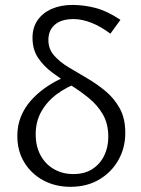

<svg xmlns="http://www.w3.org/2000/svg" viewBox="-20 -730 557 759"><path d="M258.5 8.5Q198.3 8.5 150.8 -17.3Q103.3 -43.1 75.9 -88.3Q48.5 -133.5 48.5 -192.4Q48.5 -234.8 62.9 -269.7Q77.4 -304.6 101.7 -332Q126 -359.3 154.6 -379.9Q183.2 -400.5 212.3 -414.7Q241.4 -429 265.4 -437.3L293.4 -404.3Q245.9 -387.8 206.5 -359.1Q167.2 -330.5 144.1 -290.3Q121.1 -250.2 121.1 -199.4Q121.1 -151.1 140.5 -115.8Q159.8 -80.5 193.6 -61.2Q227.5 -41.9 270 -41.9Q314.2 -41.9 344.8 -61.5Q375.4 -81.2 391.7 -114.5Q408.1 -147.7 408.1 -188.7Q408.1 -241.6 386.2 -278.6Q364.4 -315.5 330.3 -343Q296.3 -370.5 258.3 -394.2Q220.3 -418 186.2 -443.5Q152.2 -469 130.3 -501.7Q108.5 -534.5 108.5 -580.9Q108.5 -621.3 128.8 -650.4Q149.1 -679.5 184.8 -695Q220.5 -710.5 266.3 -710.5Q312 -710.5 357.6 -698.6Q403.2 -686.7 456.1 -651.7L416.4 -596.8Q378.5 -625.5 341.2 -640Q303.8 -654.6 271.2 -654.6Q222.6 -654.6 197 -632.6Q171.3 -610.5 171.3 -571.8Q171.3 -536.6 193.4 -511.1Q215.5 -485.6 250.1 -464.7Q284.7 -443.7 323.3 -421.4Q361.8 -399 396.4 -370.5Q431 -341.9 453.1 -302.1Q475.3 -262.3 475.3 -204.6Q475.3 -145.9 448.1 -97.5Q421 -49.2 372.4 -20.4Q323.7 8.5 258.5 8.5Z"/></svg>

Font: Ysabeau
Style: Bold
Weight: 700
Designer: Christian Thalmann (Catharsis Fonts)
Version: Version 2.000;gftools[0.9.27.dev2+g8671c4b]